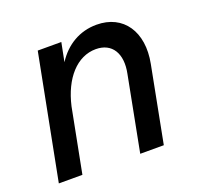

<svg xmlns="http://www.w3.org/2000/svg" viewBox="-97 -622 753 727"><g transform="rotate(-20 279.5 -258.0)"><path d="M408 -301 350 0H445L504 -306C528 -429 469 -516 361 -516C293 -516 236 -482 199 -424L214 -500H119L22 0H117L167 -258C191 -363 251 -430 327 -430C392 -430 424 -379 408 -301Z"/></g></svg>

Font: Uncut Sans Medium Italic
Style: Regular
Weight: 500
Italic angle: -11°
Designer: Kasper Nordkvist
Foundry: UNCUT.wtf
Version: Version 1.304;Glyphs 3.2 (3246)